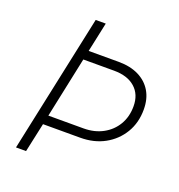

<svg xmlns="http://www.w3.org/2000/svg" viewBox="-127 -807 854 914"><g transform="rotate(20 300.0 -350.0)"><path d="M54 0 203 -700H254L222 -550H374Q433 -550 475.5 -529Q518 -508 541 -469.5Q564 -431 564 -377Q564 -310 533 -258.5Q502 -207 448.5 -177.5Q395 -148 325 -148H137L105 0ZM147 -195H325Q380 -195 422.5 -218Q465 -241 489 -281.5Q513 -322 513 -375Q513 -435 474.5 -469Q436 -503 368 -503H212Z"/></g></svg>

Font: Red Hat Mono
Style: Italic
Weight: 300
Italic angle: -12°
Monospace: yes
Designer: Pentagram, MCKL
Foundry: Pentagram, MCKL
Version: Version 1.023